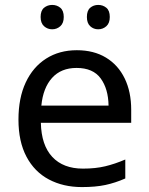

<svg xmlns="http://www.w3.org/2000/svg" viewBox="-20 -750 604 780"><path d="M292 -546Q361 -546 410.5 -516Q460 -486 486.5 -431.5Q513 -377 513 -304V-251H146Q148 -160 192.5 -112.5Q237 -65 317 -65Q368 -65 407.5 -74.5Q447 -84 489 -102V-25Q448 -7 408 1.5Q368 10 313 10Q237 10 178.5 -21Q120 -52 87.5 -113.5Q55 -175 55 -264Q55 -352 84.5 -415Q114 -478 167.5 -512Q221 -546 292 -546ZM291 -474Q228 -474 191.5 -433.5Q155 -393 148 -321H421Q420 -389 389 -431.5Q358 -474 291 -474ZM145 -681Q145 -707 159 -718.5Q173 -730 192 -730Q211 -730 225 -718.5Q239 -707 239 -681Q239 -656 225 -643.5Q211 -631 192 -631Q173 -631 159 -643.5Q145 -656 145 -681ZM333 -681Q333 -707 346.5 -718.5Q360 -730 379 -730Q398 -730 412 -718.5Q426 -707 426 -681Q426 -656 412 -643.5Q398 -631 379 -631Q360 -631 346.5 -643.5Q333 -656 333 -681Z"/></svg>

Font: Noto Sans Kawi
Style: Regular
Weight: 400
Designer: Fadhl Haqq
Version: Version 1.000